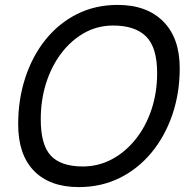

<svg xmlns="http://www.w3.org/2000/svg" viewBox="-20 -746 768 782"><path d="M301 16Q183 16 118.5 -50Q54 -116 54 -240Q54 -341 83 -429.5Q112 -518 165.5 -584.5Q219 -651 293.5 -688.5Q368 -726 459 -726Q578 -726 645 -658.5Q712 -591 712 -468Q712 -367 682 -279Q652 -191 597 -124.5Q542 -58 467 -21Q392 16 301 16ZM317 -68Q381 -68 436 -97.5Q491 -127 532.5 -179Q574 -231 597 -300Q620 -369 620 -448Q620 -553 575 -597.5Q530 -642 441 -642Q377 -642 323.5 -612Q270 -582 230 -529.5Q190 -477 168 -408Q146 -339 146 -260Q146 -155 187.5 -111.5Q229 -68 317 -68Z"/></svg>

Font: Geist
Style: Italic
Weight: 400
Italic angle: -12°
Designer: Basement.studio, Andrés Briganti, Mateo Zaragoza
Foundry: Basement.studio, Vercel, Andrés Briganti, Guido Ferreyra, Mateo Zaragoza
Version: Version 1.500